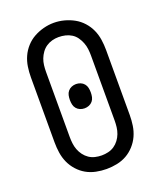

<svg xmlns="http://www.w3.org/2000/svg" viewBox="-139 -834 779 931"><g transform="rotate(-20 250.0 -369.0)"><path d="M250 8Q223 8 196 2.5Q169 -3 146 -16Q123 -29 104.5 -49.5Q86 -70 75 -94.5Q64 -119 60 -146Q56 -173 56 -200V-535Q56 -562 60 -589Q64 -616 75 -640.5Q86 -665 104.5 -685.5Q123 -706 146.5 -719Q170 -732 196.5 -739Q223 -746 250 -746Q277 -746 303.5 -739Q330 -732 353.5 -719Q377 -706 395.5 -685.5Q414 -665 425 -640.5Q436 -616 440 -589Q444 -562 444 -535V-200Q444 -173 440 -146Q436 -119 425 -94.5Q414 -70 395.5 -49.5Q377 -29 354 -16Q331 -3 304 2.5Q277 8 250 8ZM250 -62Q267 -62 284 -66Q301 -70 315 -79.5Q329 -89 339.5 -103Q350 -117 356 -133Q362 -149 364 -166Q366 -183 366 -200V-535Q366 -552 364 -569Q362 -586 355.5 -602.5Q349 -619 339 -633Q329 -647 314.5 -656Q300 -665 283 -669Q266 -673 248 -673Q231 -673 214.5 -668.5Q198 -664 184 -654.5Q170 -645 160 -631Q150 -617 144 -601.5Q138 -586 136 -569Q134 -552 134 -535V-200Q134 -183 136 -166Q138 -149 144 -133Q150 -117 160.5 -103Q171 -89 185 -79.5Q199 -70 216 -66Q233 -62 250 -62ZM250 -305Q238 -305 227 -309.5Q216 -314 208.5 -323Q201 -332 198.5 -343.5Q196 -355 196 -367V-368Q196 -380 198.5 -391.5Q201 -403 208.5 -412Q216 -421 227 -425.5Q238 -430 250 -430Q262 -430 273 -425.5Q284 -421 291.5 -412Q299 -403 301.5 -391.5Q304 -380 304 -368V-367Q304 -355 301.5 -343.5Q299 -332 291.5 -323Q284 -314 273 -309.5Q262 -305 250 -305Z"/></g></svg>

Font: iosevka_custom_sans_ss08
Style: Regular
Weight: 400
Designer: Belleve Invis
Foundry: Belleve Invis
Version: Version 10.3.0; ttfautohint (v1.8.3)